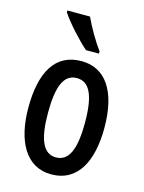

<svg xmlns="http://www.w3.org/2000/svg" viewBox="-117 -836 690 917"><g transform="rotate(15 228.0 -378.0)"><path d="M212 -766H100V-757C126 -716 196 -639 235 -606H299V-617C272 -653 232 -721 212 -766ZM416 -270C416 -453 346 -550 229 -550C98 -550 40 -444 40 -270C40 -107 101 10 227 10C360 10 416 -108 416 -270ZM137 -270C137 -402 164 -466 228 -466C292 -466 320 -402 320 -270C320 -138 292 -74 228 -74C165 -74 137 -140 137 -270Z"/></g></svg>

Font: Noto Sans Gujarati ExtraCondensed Medium
Style: Regular
Weight: 500
Width: 2
Designer: Jelle Bosma - Monotype Design Team, Universal Thirst
Foundry: Monotype Imaging Inc.
Version: Version 2.106